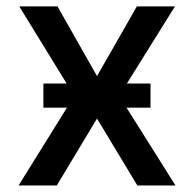

<svg xmlns="http://www.w3.org/2000/svg" viewBox="-20 -565 591 585"><path d="M155.2 -545.5 275.6 -333.1 397 -545.5H513.1L343 -272.7L514.6 0H398.4L275.6 -203.8L153.1 0H36.6L206.3 -272.7L38.7 -545.5ZM112.2 -236.9V-310.4H438.6V-236.9Z"/></svg>

Font: InterMG Medium
Style: Regular
Weight: 500
Designer: Rasmus Andersson
Foundry: rsms
Version: Version 3.019;December 26, 2023;FontCreator 15.0.0.2955 64-b